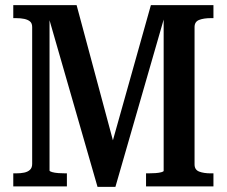

<svg xmlns="http://www.w3.org/2000/svg" viewBox="-20 -730 888 752"><path d="M32 0V-51H42Q61 -51 75 -54Q89 -57 97.5 -65Q106 -73 106 -88V-624Q106 -639 97.5 -646Q89 -653 75 -656Q61 -659 42 -659H32V-710H280L439 -118L410 -137L571 -710H816V-659H806Q778 -659 760 -652Q742 -645 742 -624V-86Q742 -65 760 -58Q778 -51 806 -51H816V0H552V-51H560Q575 -51 589 -52Q603 -53 612 -55.5Q621 -58 621 -61V-690L631 -688L432 2H362L163 -689L174 -687V-62Q174 -59 184 -56Q194 -53 209 -52Q224 -51 237 -51H242V0Z"/></svg>

Font: Roboto Serif 28pt Condensed Medium
Style: Regular
Weight: 500
Width: 3
Designer: Greg Gazdowicz
Foundry: Commercial Type
Version: Version 1.008